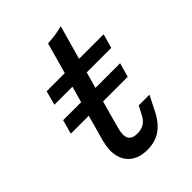

<svg xmlns="http://www.w3.org/2000/svg" viewBox="-170 -631 723 723"><g transform="rotate(-45 191.5 -269.0)"><path d="M283.8 -549.2 188 -206.7H111.8L204.3 -537.3Q245.3 -538.7 283.8 -549.2ZM73.1 -413.4H376.6L360.5 -356.9H57.7ZM91.3 -132.8 111.8 -206.7H187.9L166 -126.6Q156.3 -91.9 165.2 -75.4Q174.1 -58.9 202.4 -58.9Q224.1 -58.9 239.1 -68.5Q254 -78.2 265.3 -100.8L280.6 -130.6H337.8L308 -71.8Q287 -29.8 257.4 -9.3Q227.7 11.3 185.6 11.3Q145.7 11.3 120.4 -7.1Q95 -25.5 87.4 -57.8Q79.8 -90.2 91.3 -132.8ZM39.9 -292.4H343.4L327.4 -236H24.6Z"/></g></svg>

Font: Playfair Micro SmCond SmLight
Style: Italic
Weight: 360
Width: 4
Italic angle: -15.6°
Designer: Claus Eggers Sørensen
Foundry: Claus Eggers Sørensen
Version: Version 2.203;Glyphs 3.3 (3326)